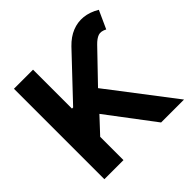

<svg xmlns="http://www.w3.org/2000/svg" viewBox="-182 -914 1092 1092"><g transform="rotate(-45 364.5 -368.0)"><path d="M63.3 0V-727.5H216.8V-414.3H226.2L465 -667Q502.6 -705.9 544.7 -722.9Q586.7 -740 631.7 -735.4Q676.8 -730.7 722.3 -703.7L673 -594.9Q643.2 -610.6 621.5 -603Q599.9 -595.4 575.2 -569.9L403.9 -391.8L703.9 0H519.5L305.9 -282.8L216.8 -187.3V0Z"/></g></svg>

Font: GitLab Sans
Style: Regular
Weight: 400
Designer: Rasmus Andersson
Foundry: Modifications by GitLab B.V., manufactured by rsms
Version: Version 4.000;git-c8fb6b7